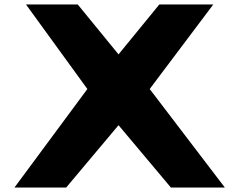

<svg xmlns="http://www.w3.org/2000/svg" viewBox="-20 -845 1078 865"><path d="M993 0 654.4 -444 941 -825H697.9L514 -600L330.1 -825H97L373.6 -444L45 0H278L514 -281L750 0Z"/></svg>

Font: Hussar
Style: BdSuprExt
Weight: 700
Foundry: Cannot Into Space Fonts
Version: Version 2.00